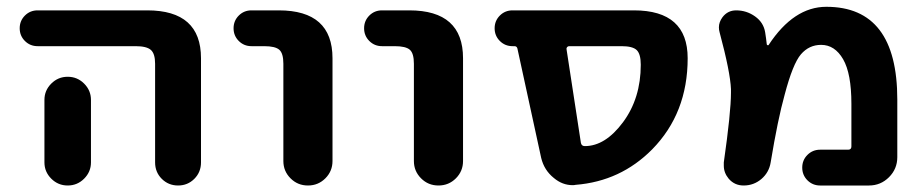

<svg xmlns="http://www.w3.org/2000/svg" viewBox="-20 -577 2770 576"><path d="M92.8 -438.5Q70.3 -438.5 54.7 -454.1Q39.1 -469.7 39.1 -492.2Q39.1 -514.6 54.7 -530.3Q70.3 -545.9 92.8 -545.9H421.9Q583 -545.9 583 -402.3V-89.8Q583 -60.5 563 -40.5Q543 -20.5 514.2 -20.5Q485.4 -20.5 465.3 -40.5Q445.3 -60.5 445.3 -89.8V-385.7Q445.3 -416 432.6 -427.2Q419.9 -438.5 386.7 -438.5ZM252.9 -277.3V-155.3V-89.8Q252.9 -61.5 232.4 -41Q211.9 -20.5 183.1 -20.5Q154.3 -20.5 133.8 -41Q113.3 -61.5 113.3 -89.8V-155.3V-277.3Q113.3 -305.7 133.8 -326.2Q154.3 -346.7 183.1 -346.7Q211.9 -346.7 232.4 -326.2Q252.9 -305.7 252.9 -277.3Z M734.4 -438.5Q711.9 -438.5 696.3 -454.1Q680.7 -469.7 680.7 -492.2Q680.7 -514.6 696.3 -530.3Q711.9 -545.9 734.4 -545.9H816.4Q977.5 -545.9 977.5 -402.3V-93.8Q977.5 -63.5 956.1 -42Q934.6 -20.5 903.8 -20.5Q873 -20.5 851.6 -42Q830.1 -63.5 830.1 -93.8V-385.7Q830.1 -417 817.9 -427.7Q805.7 -438.5 772.5 -438.5Z M1126 -438.5Q1103.5 -438.5 1087.9 -454.1Q1072.3 -469.7 1072.3 -492.2Q1072.3 -514.6 1087.9 -530.3Q1103.5 -545.9 1126 -545.9H1208Q1369.1 -545.9 1369.1 -402.3V-93.8Q1369.1 -63.5 1347.7 -42Q1326.2 -20.5 1295.4 -20.5Q1264.6 -20.5 1243.2 -42Q1221.7 -63.5 1221.7 -93.8V-385.7Q1221.7 -417 1209.5 -427.7Q1197.3 -438.5 1164.1 -438.5Z M1687.5 -438.5Q1683.6 -438.5 1681.2 -435.5Q1678.7 -432.6 1679.7 -428.7L1722.7 -148.4Q1724.6 -138.7 1734.4 -138.7Q1795.9 -138.7 1849.1 -210.4Q1902.3 -282.2 1902.3 -382.8Q1902.3 -415 1890.1 -426.8Q1877.9 -438.5 1844.7 -438.5ZM1532.2 -431.6Q1530.3 -438.5 1523.4 -438.5H1517.6Q1495.1 -438.5 1479.5 -454.1Q1463.9 -469.7 1463.9 -492.2Q1463.9 -514.6 1479.5 -530.3Q1495.1 -545.9 1517.6 -545.9H1881.8Q2043 -545.9 2043 -402.3Q2043 -237.3 1936.5 -128.9Q1841.8 -33.2 1707 -22.5Q1703.1 -21.5 1698.2 -21.5Q1667 -21.5 1641.6 -43Q1612.3 -66.4 1603.5 -103.5Z M2280.3 -444.3Q2280.3 -442.4 2282.7 -441.4Q2285.2 -440.4 2286.1 -442.4Q2361.3 -556.6 2459 -556.6Q2671.9 -556.6 2671.9 -278.3V-105.5Q2671.9 -70.3 2647 -45.4Q2622.1 -20.5 2586.9 -20.5H2440.4Q2418 -20.5 2402.3 -36.1Q2386.7 -51.8 2386.7 -74.2Q2386.7 -96.7 2402.3 -112.3Q2418 -127.9 2440.4 -127.9H2524.4Q2534.2 -127.9 2534.2 -137.7V-265.6Q2534.2 -356.4 2509.3 -399.4Q2484.4 -442.4 2443.4 -442.4Q2407.2 -442.4 2382.8 -414.1Q2358.4 -385.7 2334 -293Q2313.5 -219.7 2292 -89.8Q2287.1 -59.6 2264.2 -40Q2241.2 -20.5 2210.9 -20.5Q2183.6 -20.5 2166 -41Q2151.4 -58.6 2151.4 -80.1Q2151.4 -85 2151.4 -89.8Q2172.9 -240.2 2172.9 -298.8Q2172.9 -304.7 2172.9 -309.6Q2170.9 -360.4 2138.7 -480.5Q2136.7 -487.3 2136.7 -495.1Q2136.7 -510.7 2147.5 -525.4Q2163.1 -545.9 2188.5 -545.9Q2219.7 -545.9 2245.1 -527.8Q2270.5 -509.8 2275.4 -480.5Q2278.3 -462.9 2280.3 -444.3Z"/></svg>

Font: Gen Jyuu GothicX Bold
Style: Bold
Weight: 700
Designer: Ryoko NISHIZUKA (kana &amp; ideographs); Paul D. Hunt (Latin, Greek &amp; Cyrillic); Wenlong ZHANG (bopomofo); Sandoll C
Version: Version 1.058.20140828